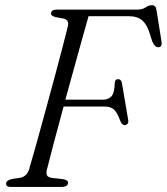

<svg xmlns="http://www.w3.org/2000/svg" viewBox="-20 -738 658 758"><path d="M181.5 -686Q183 -700 203.5 -700H520.5Q542 -700 554.8 -708.8Q567.5 -717.5 580 -717.5Q594.5 -717.5 597.5 -700L617.5 -575Q621.5 -552.5 605.5 -551.5Q591 -550.5 580.5 -576L571 -606Q560.5 -640.5 542 -657.2Q523.5 -674 488.5 -674H329.5Q318.5 -636 303.8 -582.5Q289 -529 272 -467.5Q255 -406 238 -344.5H387Q407.5 -344.5 419.8 -357.5Q432 -370.5 433 -410Q434 -425.5 445.5 -425.5Q459 -425.5 461.5 -409L486 -265Q488 -254.5 483.8 -249.5Q479.5 -244.5 473.5 -244Q461.5 -243.5 454.5 -261.5Q443 -293.5 430 -305.5Q417 -317.5 390 -317.5H231Q210 -239.5 192.2 -172.8Q174.5 -106 165.5 -69.5Q161.5 -55 165.2 -46.5Q169 -38 185.5 -35.5L226.5 -31Q248.5 -28 248.5 -16.5Q248.5 0 221.5 0H21.5Q3.5 0 4 -14Q5 -26.5 28 -31.5L59 -36Q86 -41 95 -70Q106.5 -109 122.8 -167.2Q139 -225.5 157.2 -292.2Q175.5 -359 193.2 -424.5Q211 -490 225.2 -545Q239.5 -600 248 -634.5Q253.5 -659.5 231.5 -664.5L199.5 -670.5Q180 -675.5 181.5 -686Z"/></svg>

Font: Fraunces 72pt S050 Light
Style: Italic
Weight: 300
Italic angle: -16°
Version: Version 1.000; ttfautohint (v1.8.3)